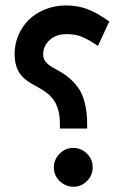

<svg xmlns="http://www.w3.org/2000/svg" viewBox="-20 -694 453 712"><path d="M252.9 -1.5Q223.1 -1.5 201.4 -22.5Q179.7 -43.5 179.7 -73.2Q179.7 -102.1 200.9 -123.8Q222.2 -145.5 251 -145.5Q281.2 -145.5 302.5 -124.3Q323.7 -103 323.7 -73.2Q323.7 -44.4 302.7 -22.9Q281.7 -1.5 252.9 -1.5ZM202.1 -227.1V-234.4Q202.1 -262.7 196.3 -284.7Q190.4 -306.6 180.9 -320.6Q171.4 -334.5 158.7 -345.2Q146 -356 132.1 -364Q118.2 -372.1 104.2 -379.6Q90.3 -387.2 77.6 -396.7Q64.9 -406.2 55.4 -418.7Q45.9 -431.2 40 -450.4Q34.2 -469.7 34.2 -494.6Q34.2 -530.8 48.3 -563.7Q62.5 -596.7 87.2 -620.8Q111.8 -645 147.7 -659.4Q183.6 -673.8 224.6 -673.8Q266.6 -673.8 302 -660.9Q337.4 -647.9 378.9 -618.7L385.3 -614.3L381.8 -606.9L348.1 -534.2L343.3 -523.9L334 -529.8Q302.2 -550.8 279.5 -559.1Q256.8 -567.4 227.1 -567.4Q188 -567.4 164.1 -545.7Q140.1 -523.9 140.1 -491.7Q140.1 -476.6 149.2 -465.3Q158.2 -454.1 172.6 -445.6Q187 -437 204.3 -427.5Q221.7 -418 239 -402.8Q256.3 -387.7 270.8 -367.4Q285.2 -347.2 294.2 -312.7Q303.2 -278.3 303.2 -234.4V-227.1V-217.3H293.5H211.9H202.1Z"/></svg>

Font: Samim Medium FD
Style: Medium-FD
Weight: 500
Foundry: DejaVu fonts team - Redesigned by Saber Rastikerdar
Version: Version 4.0.5